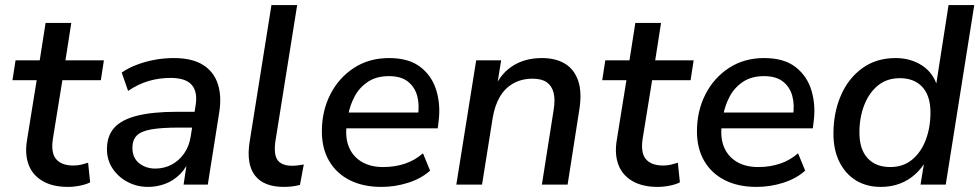

<svg xmlns="http://www.w3.org/2000/svg" viewBox="-20 -725 3846 754"><path d="M247 9Q187 9 147.5 -14Q108 -37 92.5 -78Q77 -119 86 -174L124 -410H29L41 -488H136L159 -635H260L237 -488H388L376 -410H225L188 -182Q179 -125 200.5 -100Q222 -75 268 -75Q285 -75 299.5 -78.5Q314 -82 326 -86L334 -9Q319 -1 294.5 4Q270 9 247 9Z M561 9Q518 9 481 -10.5Q444 -30 422 -63.5Q400 -97 400 -139Q400 -191 428.5 -223Q457 -255 518 -270.5Q579 -286 675 -286H755L746 -224H684Q615 -224 574.5 -217Q534 -210 517 -192.5Q500 -175 500 -145Q500 -105 526.5 -84Q553 -63 590 -63Q624 -63 653 -78Q682 -93 702.5 -121.5Q723 -150 729 -190L748 -310Q757 -363 733.5 -391Q710 -419 650 -419Q605 -419 564 -407Q523 -395 483 -368L458 -440Q482 -457 515.5 -470Q549 -483 586.5 -490Q624 -497 662 -497Q735 -497 777.5 -470Q820 -443 835.5 -395Q851 -347 841 -284L796 0H701L717 -107H727Q714 -68 687.5 -41.5Q661 -15 628.5 -3Q596 9 561 9Z M1095 9Q1016 9 981.5 -35.5Q947 -80 960 -166L1046 -705H1147L1061 -167Q1057 -135 1062 -114.5Q1067 -94 1083.5 -84Q1100 -74 1127 -74Q1138 -74 1149.5 -75.5Q1161 -77 1173 -79L1158 1Q1144 5 1127.5 7Q1111 9 1095 9Z M1478 9Q1406 9 1353.5 -17.5Q1301 -44 1272.5 -93Q1244 -142 1244 -209Q1244 -289 1277 -354Q1310 -419 1369.5 -458Q1429 -497 1508 -497Q1586 -497 1631.5 -461.5Q1677 -426 1694 -368.5Q1711 -311 1702 -245L1699 -221H1324L1332 -283H1639L1621 -269Q1628 -313 1618.5 -348Q1609 -383 1582 -404.5Q1555 -426 1507 -426Q1458 -426 1424.5 -403.5Q1391 -381 1372.5 -346Q1354 -311 1347 -272L1343 -245Q1334 -191 1348.5 -152Q1363 -113 1398 -91Q1433 -69 1485 -69Q1530 -69 1569.5 -82Q1609 -95 1641 -123L1669 -55Q1635 -24 1583.5 -7.5Q1532 9 1478 9Z M1772 0 1850 -488H1948L1931 -382H1923Q1948 -438 1995.5 -467.5Q2043 -497 2108 -497Q2162 -497 2198.5 -475Q2235 -453 2250.5 -408Q2266 -363 2255 -294L2209 0H2108L2154 -292Q2161 -334 2154 -361Q2147 -388 2127 -402Q2107 -416 2072 -416Q2028 -416 1995 -397Q1962 -378 1942.5 -344Q1923 -310 1915 -263L1873 0Z M2563 9Q2503 9 2463.5 -14Q2424 -37 2408.5 -78Q2393 -119 2402 -174L2440 -410H2345L2357 -488H2452L2475 -635H2576L2553 -488H2704L2692 -410H2541L2504 -182Q2495 -125 2516.5 -100Q2538 -75 2584 -75Q2601 -75 2615.5 -78.5Q2630 -82 2642 -86L2650 -9Q2635 -1 2610.5 4Q2586 9 2563 9Z M2951 9Q2879 9 2826.5 -17.5Q2774 -44 2745.5 -93Q2717 -142 2717 -209Q2717 -289 2750 -354Q2783 -419 2842.5 -458Q2902 -497 2981 -497Q3059 -497 3104.5 -461.5Q3150 -426 3167 -368.5Q3184 -311 3175 -245L3172 -221H2797L2805 -283H3112L3094 -269Q3101 -313 3091.5 -348Q3082 -383 3055 -404.5Q3028 -426 2980 -426Q2931 -426 2897.5 -403.5Q2864 -381 2845.5 -346Q2827 -311 2820 -272L2816 -245Q2807 -191 2821.5 -152Q2836 -113 2871 -91Q2906 -69 2958 -69Q3003 -69 3042.5 -82Q3082 -95 3114 -123L3142 -55Q3108 -24 3056.5 -7.5Q3005 9 2951 9Z M3439 9Q3383 9 3341.5 -16.5Q3300 -42 3276.5 -89Q3253 -136 3253 -200Q3253 -282 3282 -349.5Q3311 -417 3366 -457Q3421 -497 3497 -497Q3555 -497 3600 -468.5Q3645 -440 3662 -383L3655 -384L3705 -705H3806L3694 0H3595L3611 -98H3619Q3601 -65 3574.5 -41Q3548 -17 3514 -4Q3480 9 3439 9ZM3476 -69Q3527 -69 3562 -98Q3597 -127 3615.5 -175.5Q3634 -224 3634 -283Q3634 -349 3602 -383.5Q3570 -418 3514 -418Q3463 -418 3428 -389.5Q3393 -361 3374 -312.5Q3355 -264 3355 -204Q3355 -139 3387 -104Q3419 -69 3476 -69Z"/></svg>

Font: Nunito Sans 12pt ExtraLight 12pt SemiBold
Style: Italic
Weight: 600
Italic angle: -9°
Version: Version 3.101;gftools[0.9.27]